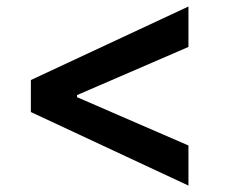

<svg xmlns="http://www.w3.org/2000/svg" viewBox="-20 -583 692 589"><path d="M74.7 -239.3V-337.4L558.1 -563V-439L212.4 -289.6L216.3 -296.4V-280.3L212.4 -286.6L558.1 -136.7V-13.7Z"/></svg>

Font: Inter 28pt SemiBold
Style: Regular
Weight: 600
Designer: Rasmus Andersson
Foundry: rsms
Version: Version 4.001;git-66647c0bb